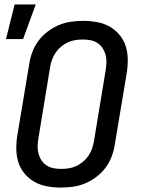

<svg xmlns="http://www.w3.org/2000/svg" viewBox="-20 -837 640 865"><path d="M255 8Q223 8 192.5 2.5Q162 -3 136.5 -17Q111 -31 91.5 -54Q72 -77 63 -105Q54 -133 53.5 -164.5Q53 -196 58 -227L112 -550Q116 -577 126 -603.5Q136 -630 153.5 -653.5Q171 -677 195 -695Q219 -713 245 -724Q271 -735 299 -739Q327 -743 354 -743Q386 -743 416.5 -737.5Q447 -732 472.5 -718Q498 -704 517.5 -681Q537 -658 546 -630Q555 -602 555.5 -570.5Q556 -539 551 -508L497 -185Q493 -158 483 -131.5Q473 -105 455.5 -81.5Q438 -58 414 -40Q390 -22 364 -11Q338 0 310 4Q282 8 255 8ZM255 -76Q272 -76 289 -78.5Q306 -81 322.5 -88.5Q339 -96 353 -107.5Q367 -119 377.5 -134Q388 -149 394 -165.5Q400 -182 403 -199L456 -521Q459 -539 459.5 -556.5Q460 -574 455.5 -590.5Q451 -607 442 -620.5Q433 -634 419.5 -643Q406 -652 389 -655.5Q372 -659 354 -659Q337 -659 320 -656.5Q303 -654 286.5 -646.5Q270 -639 256 -627.5Q242 -616 231.5 -601Q221 -586 215 -569.5Q209 -553 206 -536L153 -214Q150 -196 149.5 -178.5Q149 -161 153.5 -144.5Q158 -128 167 -114.5Q176 -101 189.5 -92Q203 -83 220 -79.5Q237 -76 255 -76ZM7 -661 46 -817H141L84 -661Z"/></svg>

Font: Iosevka Md Ex Obl
Style: Regular
Weight: 500
Width: 7
Italic angle: -9°
Monospace: yes
Designer: Belleve Invis
Foundry: Belleve Invis
Version: Version 32.5.0; ttfautohint (v1.8.4)